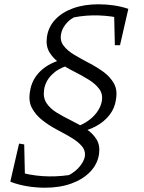

<svg xmlns="http://www.w3.org/2000/svg" viewBox="-20 -677 672 896"><path d="M190 199Q150 199 109 192.5Q68 186 31 172L62 124Q177 158 302 140Q332 124 351.5 100.5Q371 77 376 54Q380 26 361.5 4.5Q343 -17 311.5 -35.5Q280 -54 244 -73Q208 -92 177 -116.5Q146 -141 129 -173Q112 -205 120 -250Q128 -306 168.5 -345Q209 -384 274 -400L294 -370Q250 -357 221 -327.5Q192 -298 186 -260Q180 -222 197 -196Q214 -170 245.5 -151Q277 -132 313.5 -114Q350 -96 381.5 -75.5Q413 -55 430.5 -26.5Q448 2 442 43Q435 89 401 124.5Q367 160 313 179.5Q259 199 190 199ZM97 174 28 171 69 -7 93 -3ZM335 -57 320 -81Q353 -89 382.5 -107.5Q412 -126 431 -151.5Q450 -177 455 -204Q461 -238 443 -262Q425 -286 393.5 -305.5Q362 -325 326 -343Q290 -361 259 -382.5Q228 -404 210.5 -433.5Q193 -463 199 -505Q206 -552 238 -586Q270 -620 321.5 -638.5Q373 -657 440 -657Q475 -657 510 -652Q545 -647 578 -636L557 -589Q500 -603 441 -605Q382 -607 325 -596Q301 -583 285 -562Q269 -541 265 -518Q259 -487 277 -463.5Q295 -440 327 -421Q359 -402 395.5 -383Q432 -364 463.5 -341Q495 -318 512 -287Q529 -256 521 -212Q516 -173 491.5 -141Q467 -109 427 -87.5Q387 -66 335 -57ZM516 -466 512 -638 579 -636 540 -466Z"/></svg>

Font: Piazzolla Thin Light
Style: Italic
Weight: 300
Italic angle: -11.3°
Version: Version 2.005